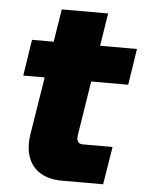

<svg xmlns="http://www.w3.org/2000/svg" viewBox="-49 -678 544 718"><g transform="rotate(5 223.5 -319.0)"><path d="M210 0Q146 0 110.5 -34Q75 -68 75 -129Q75 -146 78 -164L154 -638H328L257 -189Q254 -171 254 -164Q254 -155 259.5 -148.5Q265 -142 276 -142H388L365 0ZM32 -379 53 -515H447L426 -379Z"/></g></svg>

Font: MuseoModerno ExtraBold
Style: Italic
Weight: 800
Italic angle: -9°
Designer: Pablo Cosgaya, Héctor Gatti, Marcela Romero, and the Authors of The MuseoModerno Project.
Foundry: Omnibus-Type Team
Version: Version 1.003